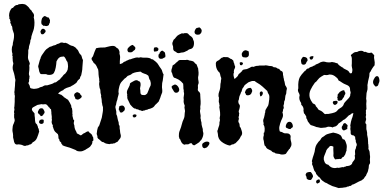

<svg xmlns="http://www.w3.org/2000/svg" viewBox="-20 -727 1955 979"><path d="M201 -170Q207 -160 207 -158V-151Q203 -147 200 -141Q198 -139 196 -137Q194 -135 190 -135H188Q184 -142 174 -150Q172 -155 174 -159.5Q176 -164 179 -169Q183 -175 191 -175Q199 -175 201 -170ZM202 -116Q204 -111 203 -109Q202 -106 202 -100Q197 -95 191 -95Q185 -95 180 -100Q178 -109 182.5 -113.5Q187 -118 193 -118Q199 -118 202 -116ZM196 -285 199 -287Q207 -292 212 -292H221Q237 -297 244 -299Q251 -301 257 -306Q262 -306 266 -308Q276 -316 279.5 -318.5Q283 -321 285 -322Q288 -324 290 -329Q297 -334 301 -341Q304 -346 313 -352Q323 -364 325 -372Q326 -376 326 -380Q326 -384 327 -388Q326 -391 326 -400Q325 -403 325 -406Q325 -409 324 -411Q319 -416 316 -425Q314 -430 311.5 -433Q309 -436 306 -439L296 -438Q284 -438 275 -426L268 -414Q267 -397 264 -382Q261 -366 255 -355.5Q249 -345 230 -345Q221 -345 215 -349H196Q191 -348 187 -350.5Q183 -353 183 -356L180 -363Q178 -373 177.5 -376.5Q177 -380 176 -382Q174 -387 175 -391L182 -417Q184 -425 186 -427L188 -435L193 -445Q203 -460 209.5 -468.5Q216 -477 225 -482Q232 -487 233.5 -488Q235 -489 236 -489Q240 -489 241 -490Q247 -492 250.5 -494Q254 -496 258 -496Q267 -498 270 -502Q281 -504 290 -510H298Q301 -510 305 -508Q312 -508 313 -509Q324 -506 329 -502Q336 -497 343 -494.5Q350 -492 353 -492Q362 -487 364.5 -485Q367 -483 370 -479Q372 -475 375 -474Q376 -473 379 -468Q381 -463 383 -459Q385 -455 388 -451Q395 -447 397 -437Q399 -427 403 -421L400 -383Q400 -373 398 -363Q396 -353 394 -343Q388 -335 387 -326Q381 -320 378 -318Q376 -316 374.5 -313.5Q373 -311 372 -308Q369 -306 367 -303Q354 -293 349 -291Q347 -290 345 -289Q343 -288 341 -286Q336 -284 331 -282.5Q326 -281 320 -279Q307 -274 302 -267Q289 -263 276 -250Q284 -247 286.5 -245.5Q289 -244 294 -243Q295 -240 300 -238Q303 -237 305 -232Q313 -228 316 -225Q319 -223 321.5 -221.5Q324 -220 327 -218Q337 -203 343 -189Q343 -178 347 -175Q349 -164 349 -160.5Q349 -157 349 -154Q348 -148 350 -143Q348 -136 351 -130L354 -117Q359 -115 358 -110Q357 -105 356 -100Q356 -94 359 -88Q360 -84 360 -78Q361 -73 362.5 -68.5Q364 -64 366 -61Q370 -55 372 -47Q377 -44 380 -43Q383 -42 384 -41L388 -38Q389 -37 392 -37Q395 -37 400 -42Q405 -47 412 -49Q416 -51 420 -54Q424 -57 429 -57Q431 -57 433 -56Q435 -50 440 -48Q451 -40 451 -33Q453 -29 455 -27Q455 -25 455.5 -22Q456 -19 456 -16Q458 -10 451 -7Q452 6 444 14Q443 17 438 22L431 27Q423 32 420 33.5Q417 35 415 37Q407 41 401.5 43Q396 45 388 45Q381 45 377 44Q366 40 366 38Q353 33 343.5 29Q334 25 325 23Q307 18 299 14Q298 12 297.5 10.5Q297 9 295 8Q292 6 292 0Q288 -3 285 -6.5Q282 -10 283 -15Q277 -20 278 -28Q278 -36 275 -43L267 -50Q260 -55 256.5 -62Q253 -69 251 -77Q247 -84 250 -88Q240 -99 245 -116Q243 -122 244 -125V-133Q242 -143 242 -148Q242 -151 242 -154.5Q242 -158 241 -162Q241 -166 240.5 -168.5Q240 -171 235 -173Q233 -178 231.5 -179Q230 -180 228 -181Q226 -186 224 -187Q219 -193 216 -194.5Q213 -196 210 -196Q207 -195 203.5 -195Q200 -195 197 -195Q194 -196 190 -196Q188 -196 187 -195Q179 -193 176 -193Q173 -193 171 -192Q160 -186 150.5 -181Q141 -176 143 -166Q147 -158 150 -156Q152 -153 156 -149Q156 -143 156.5 -137Q157 -131 158 -126Q158 -120 158.5 -114.5Q159 -109 160 -104Q161 -98 167 -94Q171 -90 171 -85Q174 -82 174 -75Q178 -71 178 -66Q178 -63 178.5 -61Q179 -59 180 -57Q175 -39 168.5 -23.5Q162 -8 146 -1Q144 4 141 5.5Q138 7 136 9Q128 11 128 11Q125 14 122 14Q116 14 114 15Q112 17 107 17Q103 17 101 16L92 12Q88 11 83 10Q78 9 74 9Q72 10 67 10Q59 10 55 3.5Q51 -3 50 -13Q48 -20 47 -25Q46 -30 47 -33Q47 -40 46 -45.5Q45 -51 44 -56Q43 -61 43.5 -68Q44 -75 45 -83Q46 -90 50 -97Q52 -102 54 -108Q56 -114 54 -120Q51 -130 52 -133V-139Q51 -142 53 -148Q51 -154 51.5 -157.5Q52 -161 53 -165Q55 -172 52 -176Q54 -184 54 -192Q54 -200 55 -208Q55 -216 55 -224Q55 -232 56 -239Q54 -241 54 -248Q55 -251 53 -257Q54 -262 54.5 -266Q55 -270 55 -275Q56 -283 56.5 -290.5Q57 -298 57 -306Q58 -312 58.5 -317Q59 -322 56 -330Q55 -333 55 -338Q53 -347 51.5 -353Q50 -359 48 -364Q44 -374 44.5 -383Q45 -392 47 -398Q49 -403 47 -408Q44 -418 45 -421Q44 -431 44 -434Q44 -437 45 -439Q43 -441 42.5 -445Q42 -449 44 -451Q42 -456 41 -462Q40 -468 40 -475Q40 -488 45 -498Q45 -508 48 -518Q53 -537 51 -555Q50 -560 46 -570Q43 -578 43 -583Q43 -588 41 -594Q37 -595 37 -602Q36 -604 35 -606.5Q34 -609 32 -611Q35 -615 33 -620Q30 -623 32 -627Q30 -628 28 -631.5Q26 -635 28 -638Q25 -646 27 -657.5Q29 -669 34 -677Q36 -680 38.5 -683.5Q41 -687 46 -687Q52 -695 57.5 -698.5Q63 -702 71 -702Q74 -706 82 -706Q90 -706 94 -707Q107 -706 112 -702.5Q117 -699 122 -694Q124 -692 126.5 -689.5Q129 -687 131 -683Q133 -679 140 -674Q142 -670 144 -666.5Q146 -663 150 -659Q156 -650 152 -639Q159 -614 153 -582Q152 -577 151 -574.5Q150 -572 150 -571Q147 -564 146 -560Q145 -558 145 -557L140 -541Q139 -529 138 -528L135 -522Q135 -509 128 -491Q128 -479 124 -471Q124 -464 124 -456.5Q124 -449 123 -442Q121 -428 128 -415Q128 -413 129.5 -410.5Q131 -408 132 -405Q132 -402 131 -398.5Q130 -395 129 -392Q129 -387 130 -384Q130 -375 129.5 -369.5Q129 -364 128 -358Q126 -346 131 -338Q129 -334 130 -331Q130 -328 129.5 -326Q129 -324 128 -322Q129 -317 128 -311Q125 -307 125 -302Q133 -289 133 -283Q133 -278 138 -276.5Q143 -275 151 -274H155Q162 -274 165 -275Q178 -277 182 -281Q184 -282 187.5 -283Q191 -284 196 -285ZM365 -222Q364 -228 360 -235Q356 -242 360 -248Q360 -250 365 -253Q370 -256 372 -257Q377 -257 380.5 -254.5Q384 -252 388 -250Q388 -245 394 -241Q402 -233 388 -224Q381 -219 376 -219ZM191 -553Q189 -556 188 -558.5Q187 -561 186 -566Q188 -571 189.5 -574Q191 -577 196 -580H203Q210 -576 211.5 -572.5Q213 -569 212 -564Q210 -562 208 -559.5Q206 -557 204 -555Q201 -552 197 -552Q193 -552 191 -553ZM220 -639Q228 -639 230 -635Q232 -628 235 -625Q235 -615 234 -611Q230 -606 229 -599Q223 -595 220.5 -594.5Q218 -594 216 -594Q211 -594 209 -595Q208 -596 206 -596Q204 -596 202 -595Q198 -598 192 -604Q188 -617 195 -635Q202 -642 202 -642Q204 -645 207 -645Q214 -645 220 -639Z M589 -164 586 -165Q585 -172 587 -178Q589 -182 588 -185Q597 -189 602 -189Q609 -189 613 -183Q620 -174 614 -163Q606 -156 604 -154.5Q602 -153 600 -153Q592 -153 591 -156.5Q590 -160 589 -164ZM591 -400Q605 -403 609 -409Q613 -413 618 -413Q626 -419 627 -418Q637 -423 640 -424Q642 -424 643.5 -424.5Q645 -425 647 -425Q651 -427 654 -428Q657 -429 658 -429Q673 -434 678 -434H681Q683 -434 684.5 -433.5Q686 -433 688 -433Q690 -433 698 -435Q702 -434 705 -433.5Q708 -433 712 -433Q719 -433 726 -433Q733 -433 741 -431Q747 -430 753 -425Q761 -425 765 -419Q773 -415 773 -413Q782 -407 788 -396Q791 -391 793.5 -387Q796 -383 800 -378Q806 -371 808 -361Q810 -352 814 -348Q813 -340 812 -332.5Q811 -325 810 -317Q806 -305 806 -287Q806 -284 806 -280Q806 -276 807 -272Q808 -263 807 -256Q802 -245 800.5 -239Q799 -233 797 -228Q795 -223 793 -218.5Q791 -214 789 -209Q781 -202 778 -198Q776 -196 774.5 -194.5Q773 -193 771 -192Q766 -182 756 -177Q746 -172 734 -170Q733 -167 728 -167H726Q723 -168 719 -164Q711 -164 709 -162Q708 -161 705 -161Q703 -161 698 -164Q691 -164 686 -168Q682 -170 676 -170Q674 -172 672 -173Q670 -174 665 -174Q657 -179 653 -184Q649 -189 644 -194Q637 -210 634 -215Q631 -219 629 -227V-237Q627 -241 629 -245Q624 -258 631 -271Q633 -274 634 -277Q635 -280 637 -283Q640 -288 642 -294Q641 -302 647.5 -305.5Q654 -309 659 -312Q662 -314 666.5 -316Q671 -318 676 -318Q681 -318 684 -315Q690 -311 693 -311Q698 -303 697 -293Q696 -283 694 -276Q695 -271 695.5 -266Q696 -261 696 -256Q696 -246 704 -243Q713 -242 716 -242Q719 -242 721 -243Q729 -248 730.5 -250.5Q732 -253 733 -256Q734 -260 738 -268Q742 -280 745 -285Q749 -290 749 -300Q749 -306 748 -309Q746 -313 746 -317Q741 -322 740 -328.5Q739 -335 737 -340Q729 -348 717 -351Q706 -354 696 -362Q686 -361 675 -359Q664 -357 654 -352Q649 -347 644 -345Q639 -343 631 -340L624 -333Q621 -329 616 -327Q611 -322 607.5 -318Q604 -314 601 -311Q593 -303 588.5 -286.5Q584 -270 584 -258Q587 -251 584 -243Q579 -226 578 -218Q575 -212 573 -201Q572 -191 570 -189Q568 -183 568.5 -179Q569 -175 570 -172L573 -158V-145Q578 -136 579 -125Q580 -120 581.5 -114Q583 -108 585 -103Q585 -91 588 -88Q590 -86 590 -82Q590 -78 590 -73Q590 -69 592 -61Q592 -57 592.5 -53.5Q593 -50 594 -45Q599 -32 593 -22L579 -4Q577 -3 575.5 -2.5Q574 -2 572 -1Q568 1 564 4H561Q556 4 554 6H545Q543 7 541.5 7Q540 7 538 8Q521 6 515.5 3Q510 0 508 -2Q501 -2 497 -6L486 -16Q480 -19 477 -25Q477 -33 476 -35L473 -44Q474 -54 475.5 -63Q477 -72 479 -77Q481 -79 482 -81Q483 -83 484 -85L486 -87Q489 -97 492.5 -107Q496 -117 499 -127L504 -156Q505 -158 505 -164V-181Q504 -184 502.5 -188.5Q501 -193 501 -198Q499 -204 499 -208Q499 -213 498.5 -217.5Q498 -222 497 -227Q494 -234 496 -240Q491 -256 492 -264Q492 -272 488 -278Q486 -288 485.5 -295.5Q485 -303 487 -311Q485 -317 486 -322Q486 -325 485.5 -327.5Q485 -330 484 -334Q483 -341 482.5 -347.5Q482 -354 482 -360Q482 -373 477 -379Q472 -392 467.5 -397.5Q463 -403 458 -406L453 -415Q448 -420 447 -426Q446 -432 454 -440Q459 -454 462 -462.5Q465 -471 470 -481Q482 -484 492.5 -484.5Q503 -485 515 -485Q520 -487 526.5 -488Q533 -489 539 -491Q544 -492 547.5 -492.5Q551 -493 555 -493Q565 -493 571 -487Q573 -484 576 -482.5Q579 -481 582 -479Q592 -465 589 -454Q591 -449 592 -442Q593 -435 592 -428Q591 -421 591 -414Q591 -407 591 -400ZM676 -141Q677 -128 662 -128Q654 -136 657 -136V-140Q662 -144 667 -144Q670 -144 672 -143Q674 -142 676 -141ZM657 -498Q671 -487 670.5 -482Q670 -477 667 -472Q662 -470 661 -468Q657 -464 654 -462Q651 -460 644 -460Q638 -460 635 -461Q626 -470 632 -481Q646 -497 657 -498ZM766 -464Q764 -467 764 -473Q764 -479 766 -484Q770 -486 777 -486Q781 -486 782 -485Q783 -483 784.5 -482Q786 -481 788 -479Q788 -468 781 -466Q774 -464 766 -464ZM808 -469Q820 -461 820 -460Q822 -456 822 -453Q825 -441 822 -435Q820 -434 817 -433Q814 -432 812 -430Q809 -427 801 -427Q790 -427 788 -438Q787 -450 791 -451Q795 -452 793 -457Q795 -459 796.5 -460.5Q798 -462 799 -464Q800 -467 808 -469Z M856 -288 861 -291Q869 -296 872 -296Q875 -296 877 -295Q887 -290 892 -278Q897 -266 889 -258Q885 -254 878 -254Q875 -254 871 -256Q867 -259 862 -269Q860 -271 857 -277Q854 -283 856 -288ZM874 -329 867 -331Q861 -338 859 -348Q858 -356 854 -360Q854 -365 854 -368.5Q854 -372 856 -377Q858 -381 858.5 -385Q859 -389 860 -393L866 -397Q870 -399 872 -401Q877 -408 883 -411L888 -416Q892 -421 898 -421H927Q929 -422 933 -422Q940 -422 944 -419Q957 -417 962.5 -415Q968 -413 970 -410Q974 -403 982 -399Q984 -395 986 -389Q987 -387 987.5 -384.5Q988 -382 990 -380Q992 -368 992.5 -356.5Q993 -345 990 -333Q990 -322 992 -314Q994 -306 992 -300Q989 -294 989 -290Q990 -278 989 -274Q988 -271 989 -266.5Q990 -262 995 -259Q999 -256 1001 -248V-243Q1002 -232 1002 -225Q1002 -218 1003 -211Q1004 -197 1001 -182Q1001 -179 1001.5 -175.5Q1002 -172 1001 -169Q999 -161 1000 -157L1001 -150Q1004 -136 1003 -132Q1001 -124 1004 -119Q1004 -110 1007 -104Q1007 -91 1011 -79L1014 -69Q1014 -58 1015 -56L1017 -48Q1017 -38 1014 -29.5Q1011 -21 1006 -13Q1001 -10 996 -2L984 6Q981 8 977.5 10Q974 12 971 14Q961 13 958 4Q956 4 955.5 3.5Q955 3 953 3Q951 3 947 5Q941 9 939 9H936H929Q924 9 920 11Q910 7 905 -2Q903 -7 901 -10.5Q899 -14 899 -16Q897 -18 896 -19Q895 -20 894 -22Q893 -31 892 -31Q892 -48 894 -54Q896 -60 898 -65Q905 -83 905 -86Q911 -110 917 -121Q922 -132 922 -151Q925 -161 922 -170Q919 -179 922 -188Q917 -200 916.5 -206.5Q916 -213 917 -218Q917 -222 916.5 -224Q916 -226 916 -228Q918 -242 918.5 -246.5Q919 -251 918 -254Q916 -261 917 -266Q914 -277 915 -285Q915 -295 914 -300Q904 -312 898 -316Q892 -320 889 -322Q885 -324 881.5 -325.5Q878 -327 874 -329ZM863 -478Q863 -490 862 -492Q856 -505 861 -514Q863 -518 865 -524Q873 -530 878 -538Q884 -546 893 -550.5Q902 -555 907 -557H909Q913 -557 915 -556Q919 -558 922 -558H932Q934 -558 938 -556Q947 -545 956 -540Q961 -536 964 -529Q964 -524 968 -518Q971 -503 966.5 -490.5Q962 -478 947 -476Q938 -472 938 -471L936 -469Q931 -467 928 -465.5Q925 -464 921 -462Q915 -459 905 -459Q897 -457 894.5 -456.5Q892 -456 891 -456Q883 -456 880 -460Q872 -466 868 -467Q863 -472 863 -478ZM1003 -556 997 -551Q994 -550 988 -550Q974 -550 972 -562Q971 -567 975 -575Q979 -583 984 -585H987Q990 -585 991 -586Q992 -587 996 -587H998Q1009 -578 1008.5 -569.5Q1008 -561 1003 -556ZM1023 29 1017 27Q1010 23 1011 9Q1013 4 1015.5 2.5Q1018 1 1023 -2Q1029 -5 1035 -5Q1046 -5 1048 2Q1048 8 1045 12Q1044 14 1040 19Q1036 24 1034 25Z M1233 -249 1229 -254Q1233 -279 1258 -279L1262 -275Q1268 -265 1265 -259Q1261 -251 1260 -248Q1253 -241 1243 -241Q1233 -241 1233 -249ZM1173 -357Q1169 -350 1171 -340.5Q1173 -331 1176 -324L1185 -332Q1189 -335 1192 -339Q1195 -346 1197 -349Q1199 -352 1204 -354Q1208 -360 1214 -364Q1216 -371 1224 -372.5Q1232 -374 1239 -375Q1250 -380 1254.5 -382Q1259 -384 1261 -386Q1263 -387 1267 -387Q1271 -387 1273 -386Q1281 -390 1288 -391Q1293 -391 1296.5 -391.5Q1300 -392 1304 -393H1322Q1325 -393 1328.5 -393Q1332 -393 1335 -394Q1350 -392 1351 -391Q1357 -391 1364 -390Q1371 -389 1376 -384H1380Q1385 -384 1389 -382Q1395 -376 1403 -376Q1409 -366 1415 -365Q1420 -363 1421.5 -358.5Q1423 -354 1423 -349Q1422 -344 1425 -339Q1424 -336 1426 -330Q1427 -327 1427.5 -324.5Q1428 -322 1428 -319Q1432 -308 1432 -304Q1433 -292 1438 -287Q1442 -281 1443 -275Q1440 -263 1440 -258Q1440 -251 1439 -249Q1434 -239 1434 -228Q1434 -217 1429 -209Q1429 -205 1428.5 -202Q1428 -199 1428 -196Q1425 -191 1425.5 -186.5Q1426 -182 1427 -178Q1427 -173 1424 -171Q1423 -163 1422.5 -160Q1422 -157 1420 -154Q1426 -139 1420 -126Q1418 -122 1417 -119Q1416 -116 1414 -113Q1411 -106 1408.5 -97.5Q1406 -89 1404 -79Q1403 -70 1406 -58Q1410 -54 1417 -54Q1428 -47 1433 -47H1444Q1452 -47 1457 -42Q1462 -37 1462 -32Q1460 -19 1463 -9Q1465 -4 1466 4.5Q1467 13 1464 19Q1462 22 1460.5 25Q1459 28 1457 32Q1454 32 1452 37Q1446 45 1443.5 48.5Q1441 52 1440 54Q1439 57 1434 59Q1430 60 1426.5 60.5Q1423 61 1418 61Q1411 61 1405 58Q1400 57 1396.5 57Q1393 57 1390 56Q1383 56 1382 52Q1367 49 1364 42Q1354 37 1346 33Q1338 29 1335 20Q1333 18 1330.5 16Q1328 14 1328 9Q1326 2 1326 -2.5Q1326 -7 1325 -9Q1322 -17 1322.5 -24Q1323 -31 1325 -36V-46Q1323 -50 1328 -52Q1330 -62 1329.5 -73Q1329 -84 1323 -93Q1325 -98 1324 -100Q1320 -113 1324 -121Q1326 -125 1326.5 -128.5Q1327 -132 1328 -135Q1330 -141 1330 -144Q1329 -147 1332 -152Q1332 -165 1336 -170Q1343 -181 1343 -182Q1347 -187 1348 -191Q1349 -195 1350 -200Q1350 -205 1352 -215Q1353 -217 1353 -224Q1355 -241 1349 -248Q1345 -254 1343 -263L1318 -286Q1310 -293 1305.5 -296Q1301 -299 1296 -302Q1291 -305 1287 -307.5Q1283 -310 1278 -314H1270Q1268 -314 1266 -314Q1264 -314 1262 -313Q1254 -310 1249.5 -308.5Q1245 -307 1241 -303Q1238 -300 1234 -298Q1227 -292 1227 -292Q1225 -289 1223 -285Q1222 -283 1220.5 -281Q1219 -279 1217 -277L1214 -269Q1213 -267 1213 -265Q1213 -263 1212 -261Q1207 -254 1207 -250Q1199 -234 1199 -227Q1199 -220 1195 -212Q1195 -201 1199 -196Q1204 -191 1203 -183Q1202 -175 1199 -166Q1195 -158 1200 -149Q1198 -143 1199 -140Q1199 -135 1196 -130Q1200 -122 1196 -114Q1195 -111 1195.5 -108.5Q1196 -106 1196 -104Q1202 -98 1202 -85Q1202 -79 1207 -76Q1209 -71 1210 -67Q1211 -63 1213 -58Q1218 -42 1208 -32Q1203 -20 1196 -12.5Q1189 -5 1181 3Q1175 5 1173.5 6.5Q1172 8 1170 9Q1162 9 1160 11Q1156 15 1150 15Q1128 10 1109.5 -4.5Q1091 -19 1091 -44L1088 -59Q1090 -63 1092 -69Q1092 -73 1094 -77Q1099 -90 1099 -96Q1098 -101 1100 -107Q1102 -114 1101.5 -117.5Q1101 -121 1100 -124Q1104 -140 1102 -155Q1100 -170 1098 -182Q1101 -187 1099 -192Q1097 -198 1098 -200Q1094 -208 1096 -219Q1098 -229 1094 -236Q1094 -244 1094.5 -248.5Q1095 -253 1097 -258Q1101 -267 1103 -281Q1103 -289 1104 -297.5Q1105 -306 1106 -307Q1106 -313 1106.5 -316.5Q1107 -320 1108 -324V-329Q1103 -341 1103 -346L1100 -356Q1084 -369 1081 -392Q1080 -400 1080.5 -405Q1081 -410 1086 -415Q1091 -417 1093.5 -419Q1096 -421 1097 -421Q1103 -426 1106.5 -429.5Q1110 -433 1112 -433Q1116 -433 1119 -436H1126Q1134 -435 1138 -436Q1139 -436 1145 -434Q1156 -427 1156 -427Q1161 -427 1165 -422L1169 -419Q1172 -410 1171 -410Q1174 -406 1175 -399Q1177 -391 1179 -388Q1179 -383 1177.5 -379.5Q1176 -376 1174 -372Q1171 -363 1173 -357ZM1204 -396 1202 -406Q1203 -410 1209 -410Q1217 -410 1219 -404Q1219 -401 1216 -397.5Q1213 -394 1209 -394Q1208 -394 1204 -396ZM1315 -261Q1323 -256 1319 -246Q1317 -241 1313.5 -238Q1310 -235 1307 -236Q1303 -251 1305.5 -256Q1308 -261 1315 -261ZM1461 -69H1458Q1451 -69 1448 -72Q1437 -75 1437 -81Q1437 -89 1441 -96Q1445 -103 1450 -105Q1452 -106 1456 -106Q1464 -106 1469 -98Q1474 -90 1473 -79Q1469 -77 1466 -74Q1463 -71 1461 -69ZM1233 -471Q1237 -470 1240.5 -468.5Q1244 -467 1248 -465Q1251 -445 1246.5 -440Q1242 -435 1236 -434H1231Q1226 -434 1221.5 -435Q1217 -436 1214 -441Q1213 -444 1213 -448Q1211 -453 1217 -462Q1222 -469 1229 -470Z M1728 -17Q1735 -17 1737.5 -13.5Q1740 -10 1742 -5Q1745 3 1747 10Q1749 17 1748 26Q1747 29 1747 34Q1747 37 1747 40Q1747 43 1745 45Q1742 54 1741 58Q1740 62 1738 64Q1736 66 1735 68Q1734 70 1733 72Q1728 73 1724 77Q1723 82 1716 84Q1714 84 1712.5 83.5Q1711 83 1709 83Q1708 83 1707 84Q1706 84 1706 84Q1693 84 1693 86Q1688 86 1686 82Q1679 72 1680 63Q1681 55 1680 46Q1679 33 1680 21Q1673 17 1668 17Q1663 17 1660 20Q1656 26 1654 27Q1650 30 1646 36.5Q1642 43 1643 44L1633 69Q1630 76 1631 87Q1635 97 1635 99Q1637 104 1641.5 108Q1646 112 1654 113Q1667 130 1687 130Q1692 130 1700 128Q1702 128 1703.5 128.5Q1705 129 1707 129Q1709 129 1717 127Q1723 125 1726 125Q1728 125 1729 125.5Q1730 126 1732 126Q1735 123 1739 123Q1743 123 1746 120Q1754 120 1762 117.5Q1770 115 1775 108Q1776 100 1784 92Q1790 86 1790 77Q1790 71 1789 68Q1788 64 1791 61Q1791 57 1790.5 53.5Q1790 50 1790 45Q1790 36 1794 31Q1796 18 1799 14Q1800 11 1798 5Q1793 -4 1794 -9Q1795 -13 1792 -16Q1791 -21 1791 -24Q1791 -27 1791 -29Q1786 -35 1784 -36Q1782 -37 1780 -37Q1775 -37 1771.5 -40Q1768 -43 1768 -48V-58Q1767 -63 1766.5 -67.5Q1766 -72 1767 -76Q1768 -81 1766 -87Q1769 -108 1774 -122Q1777 -128 1778.5 -135Q1780 -142 1782 -150Q1774 -150 1770 -146Q1767 -141 1759 -139Q1749 -130 1744 -124Q1736 -116 1729 -115L1726 -111Q1717 -105 1713.5 -102Q1710 -99 1708 -99L1701 -90Q1693 -82 1689 -82Q1682 -81 1675 -77Q1673 -79 1666.5 -80Q1660 -81 1655 -81Q1651 -81 1647 -79Q1641 -76 1630 -76Q1624 -76 1621 -75H1617Q1611 -75 1610 -76Q1608 -77 1605.5 -77Q1603 -77 1601 -78Q1590 -79 1587 -82Q1585 -82 1583.5 -83Q1582 -84 1580 -85H1578Q1575 -85 1573 -87L1565 -89Q1563 -92 1560 -94Q1557 -97 1555 -101Q1549 -107 1548 -112Q1546 -120 1542 -124Q1542 -127 1541.5 -130Q1541 -133 1541 -135Q1537 -139 1536 -142Q1535 -146 1530 -149Q1528 -159 1527.5 -162.5Q1527 -166 1528 -168Q1528 -180 1520 -189Q1514 -193 1516 -201Q1508 -212 1506.5 -222Q1505 -232 1508 -241Q1507 -249 1502 -256Q1499 -262 1499 -269Q1502 -278 1501 -280Q1499 -315 1509 -334L1518 -347Q1523 -353 1528.5 -359Q1534 -365 1535 -366H1537Q1543 -375 1547 -377Q1555 -377 1559 -383Q1568 -387 1571 -387Q1577 -391 1580 -392Q1584 -394 1587 -394Q1588 -399 1598 -401Q1603 -403 1606.5 -405Q1610 -407 1613 -409Q1623 -413 1630 -413Q1635 -413 1637 -412Q1645 -409 1654 -409H1661Q1668 -409 1672 -411L1688 -408Q1691 -406 1694.5 -405.5Q1698 -405 1701 -404Q1706 -396 1711.5 -392.5Q1717 -389 1724 -384Q1730 -383 1732 -378Q1743 -373 1751 -368.5Q1759 -364 1764 -354Q1766 -353 1768 -353Q1772 -353 1774 -355Q1779 -370 1775 -381Q1772 -391 1774 -405V-428Q1774 -438 1769 -443Q1769 -447 1773 -450Q1780 -456 1785 -459Q1790 -462 1799 -462Q1803 -462 1806 -465Q1814 -468 1821 -468Q1832 -468 1836 -462Q1838 -462 1839 -462.5Q1840 -463 1841 -463Q1844 -463 1848 -461Q1855 -457 1863 -457Q1868 -457 1870 -458Q1872 -459 1872 -459Q1875 -459 1877.5 -456.5Q1880 -454 1882 -452Q1883 -450 1884.5 -449Q1886 -448 1888 -446Q1886 -431 1889 -421Q1892 -410 1890 -394Q1886 -390 1879 -379.5Q1872 -369 1870 -363Q1866 -359 1864 -354Q1864 -338 1860 -326Q1858 -320 1857 -313.5Q1856 -307 1855 -301Q1854 -296 1853.5 -293Q1853 -290 1854 -287Q1854 -282 1854 -275.5Q1854 -269 1852 -264Q1850 -259 1849 -252.5Q1848 -246 1848 -238Q1848 -228 1847 -224Q1850 -211 1848 -204Q1848 -200 1847.5 -196Q1847 -192 1848 -187V-182Q1849 -175 1848.5 -173Q1848 -171 1848 -169Q1844 -164 1846 -157Q1845 -150 1845.5 -147Q1846 -144 1847 -141Q1845 -135 1845 -131Q1845 -125 1847 -121Q1847 -117 1845 -111Q1840 -99 1848 -93V-85Q1848 -77 1848 -71.5Q1848 -66 1850 -61Q1853 -49 1852 -40Q1857 -22 1857 0Q1856 3 1858 9L1859 25Q1857 30 1860 36Q1865 43 1865 52Q1865 60 1866 64Q1867 66 1867 74Q1866 78 1866 87Q1868 104 1866 107Q1861 114 1861 116Q1860 135 1858 137Q1857 145 1854.5 150.5Q1852 156 1849 161Q1847 170 1842 173Q1836 181 1834 185Q1825 191 1825 192Q1806 200 1798 205Q1794 207 1790.5 209Q1787 211 1782 213Q1774 214 1772 218Q1771 221 1766 221H1763Q1758 225 1749 225Q1748 228 1742 228Q1736 228 1734 229Q1726 231 1715 231Q1709 231 1707 232Q1704 231 1700.5 230Q1697 229 1692 227L1675 222Q1662 215 1656.5 213Q1651 211 1650 209Q1641 204 1638 204Q1630 199 1623 193.5Q1616 188 1611 179Q1604 175 1600.5 170Q1597 165 1592 160Q1591 154 1588.5 150.5Q1586 147 1583 144Q1580 134 1579 133Q1577 125 1575.5 120.5Q1574 116 1572 113Q1570 109 1572 104Q1573 100 1570 95Q1575 74 1580 61Q1585 48 1587 29Q1590 16 1594.5 9.5Q1599 3 1604 -4Q1614 -12 1619 -23Q1622 -27 1630 -31L1642 -40Q1644 -41 1645.5 -41.5Q1647 -42 1649 -43Q1657 -45 1660.5 -46.5Q1664 -48 1667 -48L1679 -51Q1699 -47 1707 -43Q1718 -38 1721 -31Q1725 -21 1728 -17ZM1654 -146Q1677 -150 1686 -153.5Q1695 -157 1698 -161Q1704 -170 1715 -176Q1725 -181 1731 -191Q1733 -199 1738 -205Q1743 -211 1749 -217Q1754 -222 1759 -227.5Q1764 -233 1766 -241Q1765 -245 1767 -249Q1768 -251 1768 -256Q1764 -269 1765 -271Q1765 -282 1758 -288Q1756 -290 1754 -291Q1752 -292 1750 -293Q1730 -301 1724 -306Q1719 -309 1715 -312Q1711 -315 1706 -317Q1704 -325 1698.5 -329.5Q1693 -334 1687 -339Q1679 -344 1673.5 -345.5Q1668 -347 1659 -347Q1652 -344 1644 -344Q1641 -344 1638.5 -344.5Q1636 -345 1634 -345L1627 -342Q1624 -339 1619 -337Q1607 -330 1600 -320Q1597 -316 1594 -312.5Q1591 -309 1586 -306Q1572 -287 1563.5 -269Q1555 -251 1559 -231Q1562 -221 1566 -214Q1570 -207 1575 -200Q1580 -198 1585 -195Q1590 -192 1590 -186Q1592 -184 1594 -181.5Q1596 -179 1598 -177Q1600 -174 1601.5 -171.5Q1603 -169 1605 -167Q1615 -163 1617.5 -161.5Q1620 -160 1625 -156Q1627 -154 1629 -152Q1631 -150 1633 -148Q1636 -145 1639 -145Q1642 -145 1644 -146ZM1680 -211Q1688 -213 1695 -213Q1705 -211 1700 -201Q1700 -199 1696 -196Q1692 -193 1689 -192Q1682 -192 1678.5 -199Q1675 -206 1680 -211ZM1735 -267Q1736 -261 1740 -256Q1742 -250 1740 -247Q1734 -238 1734 -233Q1730 -228 1728.5 -226Q1727 -224 1726 -222Q1723 -215 1717 -215Q1712 -213 1711 -213Q1710 -213 1709 -213Q1703 -213 1701 -219Q1703 -224 1700 -228Q1698 -232 1702 -236Q1700 -246 1705 -249Q1707 -251 1708.5 -253Q1710 -255 1712 -258Q1718 -262 1723 -264.5Q1728 -267 1735 -267ZM1548 -417 1543 -411Q1541 -403 1537 -400Q1533 -397 1528 -397Q1522 -397 1518 -401Q1512 -420 1517 -426Q1520 -432 1525 -437H1528Q1537 -437 1543 -432.5Q1549 -428 1548 -417ZM1579 -439Q1576 -428 1573 -425.5Q1570 -423 1567 -423Q1558 -423 1559 -436Q1561 -438 1565 -439.5Q1569 -441 1573 -441Q1575 -441 1579 -439ZM1752 -89Q1753 -85 1751 -79Q1751 -77 1750.5 -74.5Q1750 -72 1751 -69Q1746 -68 1740 -64Q1736 -62 1734 -62Q1730 -62 1727 -65L1723 -72Q1722 -76 1723 -81Q1729 -89 1730 -94Q1733 -99 1737 -99H1741ZM1887 -324Q1889 -329 1893 -334Q1897 -339 1903 -339Q1904 -339 1908 -337Q1911 -335 1913.5 -326Q1916 -317 1914 -309L1911 -302Q1910 -300 1910 -298.5Q1910 -297 1909 -295Q1907 -290 1904.5 -288.5Q1902 -287 1896 -285Q1887 -293 1885.5 -296.5Q1884 -300 1883 -302Q1882 -304 1882 -309Q1882 -312 1883.5 -317Q1885 -322 1887 -324ZM1564 191Q1557 191 1552 189.5Q1547 188 1543 182Q1544 178 1542 173Q1541 171 1540 169Q1539 167 1538 165Q1542 151 1549 152Q1553 150 1558 150H1564L1568 154Q1571 159 1572.5 161.5Q1574 164 1575 166Q1576 168 1576 174Q1572 180 1571 183Q1570 187 1564 191ZM1610 189Q1612 198 1611 200.5Q1610 203 1608 204L1599 209Q1594 208 1592.5 203.5Q1591 199 1593 194L1599 190Q1601 188 1604 188Q1606 188 1607 188.5Q1608 189 1610 189Z"/></svg>

Font: Black And White Picture
Style: Regular
Weight: 400
Designer: AsiaSoft Inc.
Foundry: AsiaSoft Inc.
Version: Version 1.64